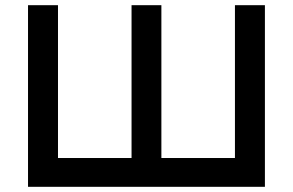

<svg xmlns="http://www.w3.org/2000/svg" viewBox="-20 -720 1129 740"><path d="M88 0V-700H203.5V-111H487V-700H602V-111H885.5V-700H1001V0Z"/></svg>

Font: Overpass SemiBold
Style: Regular
Weight: 600
Designer: Delve Withrington, Dave Bailey, Thomas Jockin
Foundry: Delve Fonts LLC
Version: Version 4.000